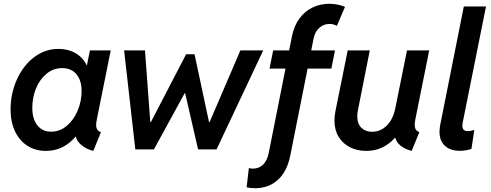

<svg xmlns="http://www.w3.org/2000/svg" viewBox="-20 -786 2581 1010"><path d="M35.6 -210.4Q35.6 -291.5 67.6 -365Q99.6 -438.5 157.5 -483.6Q215.3 -528.8 288.1 -528.8Q338.9 -528.8 377.7 -506.1Q416.5 -483.4 435.5 -443.4H437.5L453.1 -521H562.5L489.7 -159.7Q485.8 -140.1 485.8 -127.9Q485.8 -113.8 491.7 -104.5Q497.6 -95.2 511.2 -90.8L470.7 7.8Q435.5 -1 410.4 -21.2Q385.3 -41.5 378.4 -67.4H377.4Q314 7.8 221.7 7.8Q166.5 7.8 124.3 -19Q82 -45.9 58.8 -95.5Q35.6 -145 35.6 -210.4ZM409.2 -306.6Q409.2 -363.3 382.1 -395.5Q355 -427.7 307.1 -427.7Q260.7 -427.7 224.9 -398.2Q189 -368.7 169.4 -320.6Q149.9 -272.5 149.9 -218.8Q149.9 -160.6 176.3 -127Q202.6 -93.3 249.5 -93.3Q294.9 -93.3 331.5 -124.3Q368.2 -155.3 388.7 -204.6Q409.2 -253.9 409.2 -306.6Z M632.8 -521H742.7L770.5 -144H773.9L959 -500.5H1003.4L1079.6 -143.6H1082.5L1244.6 -521H1364.7L1119.1 0H1022L954.1 -295.4H951.2L789.6 0H691.9Z M1417 -521H1501L1516.1 -596.7Q1526.9 -649.9 1554.9 -688.2Q1583 -726.6 1623.5 -746.3Q1664.1 -766.1 1711.4 -766.1Q1755.9 -766.1 1794.9 -750L1752 -649.9Q1733.9 -660.2 1713.9 -660.2Q1683.1 -660.2 1659.9 -639.9Q1636.7 -619.6 1629.4 -582.5L1617.2 -521H1742.2L1723.1 -425.3H1598.1L1506.8 33.2Q1489.7 117.2 1441.2 160.6Q1392.6 204.1 1321.3 204.1Q1296.9 204.1 1277.3 199.2L1289.1 98.1Q1298.3 101.1 1309.6 101.1Q1342.8 101.1 1364 80.1Q1385.3 59.1 1393.6 18.6L1481.9 -425.3H1397.9Z M1739.3 -152.3Q1739.3 -173.8 1744.6 -201.7L1809.1 -521H1925.3L1862.8 -206.1Q1859.4 -189.5 1859.4 -173.8Q1859.4 -134.8 1881.1 -113.8Q1902.8 -92.8 1938 -92.8Q1969.2 -92.8 1994.1 -108.9Q2019 -125 2035.4 -152.1Q2051.8 -179.2 2058.6 -212.4L2121.1 -521H2237.8L2165 -158.7Q2161.6 -140.1 2161.6 -129.4Q2161.6 -114.7 2167.2 -105.2Q2172.9 -95.7 2186 -90.8L2145.5 7.8Q2108.9 -2 2087.2 -19.8Q2065.4 -37.6 2059.1 -61.5H2057.6Q2029.3 -28.8 1991.2 -10.5Q1953.1 7.8 1906.2 7.8Q1859.4 7.8 1821.3 -11.2Q1783.2 -30.3 1761.2 -66.4Q1739.3 -102.5 1739.3 -152.3Z M2292 -92.8Q2292 -108.9 2295.9 -129.9L2419.9 -752H2536.6L2413.6 -139.2Q2412.1 -131.3 2412.1 -125Q2412.1 -96.2 2440.9 -96.2Q2456.1 -96.2 2475.1 -102.5L2460 -2.9Q2447.3 2 2430.7 4.6Q2414.1 7.3 2398.4 7.3Q2348.6 7.3 2320.3 -19Q2292 -45.4 2292 -92.8Z"/></svg>

Font: Reddit Sans Vanilla SemiBold
Style: Italic
Weight: 600
Italic angle: -11.25°
Designer: Stephen Hutchings
Version: Version 1.013